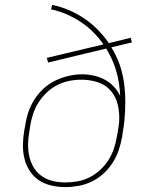

<svg xmlns="http://www.w3.org/2000/svg" viewBox="-20 -755 640 783"><path d="M246 8Q217 8 189 1.5Q161 -5 138.5 -20Q116 -35 101 -58.5Q86 -82 79.5 -109Q73 -136 73.5 -165Q74 -194 79 -223L83 -244Q87 -272 96 -298.5Q105 -325 120.5 -349.5Q136 -374 158 -394Q180 -414 206 -426.5Q232 -439 260 -445.5Q288 -452 315 -452Q339 -452 363 -446.5Q387 -441 407.5 -430Q428 -419 444 -402Q460 -385 470 -364Q469 -390 465 -415.5Q461 -441 454 -465.5Q447 -490 436.5 -513Q426 -536 413 -557L176 -500L171 -519L402 -574Q383 -601 360 -624Q337 -647 310 -665Q283 -683 252 -696.5Q221 -710 188 -717L193 -735Q228 -728 261.5 -713.5Q295 -699 324.5 -679Q354 -659 379 -633.5Q404 -608 424 -579L513 -601L518 -582L434 -562Q454 -530 467 -494Q480 -458 485.5 -419Q491 -380 491 -340Q491 -300 487 -260Q486 -249 484.5 -238.5Q483 -228 481 -218L478 -197Q473 -169 464 -142.5Q455 -116 439.5 -91.5Q424 -67 402 -47Q380 -27 354 -14.5Q328 -2 300.5 3Q273 8 246 8ZM246 -11Q271 -11 296.5 -15.5Q322 -20 345.5 -32Q369 -44 389 -62.5Q409 -81 423 -103.5Q437 -126 445 -150.5Q453 -175 457 -200L459 -210Q461 -222 463 -234.5Q465 -247 466 -259Q468 -294 460.5 -327Q453 -360 432 -384.5Q411 -409 379 -419.5Q347 -430 312 -430Q287 -430 262 -425Q237 -420 213.5 -408Q190 -396 170.5 -377.5Q151 -359 137 -337Q123 -315 115 -290.5Q107 -266 103 -241L100 -220Q95 -194 94.5 -168Q94 -142 99.5 -117.5Q105 -93 117.5 -72Q130 -51 150 -37Q170 -23 195 -17Q220 -11 246 -11Z"/></svg>

Font: Iosevka Curly Slab ThExObl
Style: Regular
Weight: 100
Width: 7
Italic angle: -9°
Monospace: yes
Designer: Belleve Invis
Foundry: Belleve Invis
Version: Version 11.1.0; ttfautohint (v1.8.3)